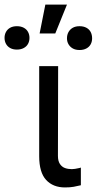

<svg xmlns="http://www.w3.org/2000/svg" viewBox="-109 -823 428 850"><path d="M148.4 -530.3 147.5 -132.8Q147.5 -110.4 156.2 -97.2Q165 -84 178.7 -79.1Q192.4 -74.2 209 -74.2Q220.7 -74.2 242.2 -79.1Q248 -81.1 249 -81.1V-2.9Q233.4 1 217.3 3.9Q201.2 6.8 178.7 6.8Q126 6.8 95.2 -26.4Q64.5 -59.6 64.5 -131.8V-530.3ZM91.8 -802.7H187.5L135.7 -674.8H66.4ZM-34.2 -707Q-16.6 -707 -3.9 -700.2Q8.8 -693.4 15.1 -681.6Q21.5 -669.9 21.5 -655.3Q21.5 -640.6 15.1 -628.9Q8.8 -617.2 -3.9 -610.4Q-16.6 -603.5 -34.2 -603.5Q-51.8 -603.5 -64 -610.4Q-76.2 -617.2 -82.5 -628.9Q-88.9 -640.6 -88.9 -655.3Q-88.9 -669.9 -82.5 -681.6Q-76.2 -693.4 -64 -700.2Q-51.8 -707 -34.2 -707ZM243.2 -707Q260.7 -707 273.4 -700.2Q286.1 -693.4 292.5 -681.2Q298.8 -668.9 298.8 -653.3Q298.8 -638.7 292.5 -627Q286.1 -615.2 273.4 -608.4Q260.7 -601.6 243.2 -601.6Q225.6 -601.6 213.4 -608.4Q201.2 -615.2 194.3 -627Q187.5 -638.7 187.5 -653.3Q187.5 -668.9 194.3 -681.2Q201.2 -693.4 213.4 -700.2Q225.6 -707 243.2 -707Z"/></svg>

Font: WEMIX Pretendard Variable
Style: Regular
Weight: 400
Designer: Base glyphs from Inter by Rasmus Andersson; Hangeul glyphs from Noto Sans CJK(Source Han Sans) by Jang Soo-young and Kan
Foundry: Kil Hyung-jin
Version: Version 1.000;Glyphs 3.2 (3208)